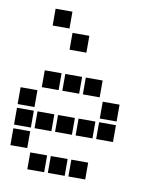

<svg xmlns="http://www.w3.org/2000/svg" viewBox="-87 -860 773 921"><g transform="rotate(10 300.0 -400.0)"><path d="M110 -791Q109 -791 109 -791Q109 -791 109 -790V-710Q109 -709 109 -709Q109 -709 110 -709H190Q191 -709 191 -709Q191 -709 191 -710V-790Q191 -791 191 -791Q191 -791 190 -791ZM210 -691Q209 -691 209 -691Q209 -691 209 -690V-610Q209 -609 209 -609Q209 -609 210 -609H290Q291 -609 291 -609Q291 -609 291 -610V-690Q291 -691 291 -691Q291 -691 290 -691ZM110 -491Q109 -491 109 -491Q109 -491 109 -490V-410Q109 -409 109 -409Q109 -409 110 -409H190Q191 -409 191 -409Q191 -409 191 -410V-490Q191 -491 191 -491Q191 -491 190 -491ZM210 -491Q209 -491 209 -491Q209 -491 209 -490V-410Q209 -409 209 -409Q209 -409 210 -409H290Q291 -409 291 -409Q291 -409 291 -410V-490Q291 -491 291 -491Q291 -491 290 -491ZM310 -491Q309 -491 309 -491Q309 -491 309 -490V-410Q309 -409 309 -409Q309 -409 310 -409H390Q391 -409 391 -409Q391 -409 391 -410V-490Q391 -491 391 -491Q391 -491 390 -491ZM10 -391Q9 -391 9 -391Q9 -391 9 -390V-310Q9 -309 9 -309Q9 -309 10 -309H90Q91 -309 91 -309Q91 -309 91 -310V-390Q91 -391 91 -391Q91 -391 90 -391ZM410 -391Q409 -391 409 -391Q409 -391 409 -390V-310Q409 -309 409 -309Q409 -309 410 -309H490Q491 -309 491 -309Q491 -309 491 -310V-390Q491 -391 491 -391Q491 -391 490 -391ZM10 -291Q9 -291 9 -291Q9 -291 9 -290V-210Q9 -209 9 -209Q9 -209 10 -209H90Q91 -209 91 -209Q91 -209 91 -210V-290Q91 -291 91 -291Q91 -291 90 -291ZM110 -291Q109 -291 109 -291Q109 -291 109 -290V-210Q109 -209 109 -209Q109 -209 110 -209H190Q191 -209 191 -209Q191 -209 191 -210V-290Q191 -291 191 -291Q191 -291 190 -291ZM210 -291Q209 -291 209 -291Q209 -291 209 -290V-210Q209 -209 209 -209Q209 -209 210 -209H290Q291 -209 291 -209Q291 -209 291 -210V-290Q291 -291 291 -291Q291 -291 290 -291ZM310 -291Q309 -291 309 -291Q309 -291 309 -290V-210Q309 -209 309 -209Q309 -209 310 -209H390Q391 -209 391 -209Q391 -209 391 -210V-290Q391 -291 391 -291Q391 -291 390 -291ZM410 -291Q409 -291 409 -291Q409 -291 409 -290V-210Q409 -209 409 -209Q409 -209 410 -209H490Q491 -209 491 -209Q491 -209 491 -210V-290Q491 -291 491 -291Q491 -291 490 -291ZM10 -191Q9 -191 9 -191Q9 -191 9 -190V-110Q9 -109 9 -109Q9 -109 10 -109H90Q91 -109 91 -109Q91 -109 91 -110V-190Q91 -191 91 -191Q91 -191 90 -191ZM110 -91Q109 -91 109 -91Q109 -91 109 -90V-10Q109 -9 109 -9Q109 -9 110 -9H190Q191 -9 191 -9Q191 -9 191 -10V-90Q191 -91 191 -91Q191 -91 190 -91ZM210 -91Q209 -91 209 -91Q209 -91 209 -90V-10Q209 -9 209 -9Q209 -9 210 -9H290Q291 -9 291 -9Q291 -9 291 -10V-90Q291 -91 291 -91Q291 -91 290 -91ZM310 -91Q309 -91 309 -91Q309 -91 309 -90V-10Q309 -9 309 -9Q309 -9 310 -9H390Q391 -9 391 -9Q391 -9 391 -10V-90Q391 -91 391 -91Q391 -91 390 -91Z"/></g></svg>

Font: Doto ExtraBold
Style: Regular
Weight: 800
Monospace: yes
Version: Version 1.000